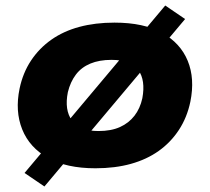

<svg xmlns="http://www.w3.org/2000/svg" viewBox="-20 -599 762 696"><path d="M326 11Q221 11 154 -26.5Q87 -64 60.5 -130Q34 -196 51 -278Q63 -335 92.5 -379.5Q122 -424 166 -455Q210 -486 267.5 -501.5Q325 -517 395 -517Q501 -517 567.5 -480Q634 -443 660.5 -378.5Q687 -314 670 -230Q658 -173 628.5 -128Q599 -83 555.5 -52Q512 -21 454.5 -5Q397 11 326 11ZM337 -124Q383 -124 415 -138.5Q447 -153 467.5 -179.5Q488 -206 496 -243Q508 -308 481.5 -345Q455 -382 384 -382Q340 -382 307.5 -368.5Q275 -355 255 -328.5Q235 -302 226 -265Q213 -200 241 -162Q269 -124 337 -124ZM141 77 69 28 579 -579 651 -530Z"/></svg>

Font: Nunito Sans 7pt SemiExpanded Black
Style: Italic
Weight: 900
Width: 6
Italic angle: -9°
Designer: Vernon Adams
Foundry: Vernon Adams
Version: Version 3.101;gftools[0.9.27]